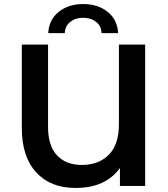

<svg xmlns="http://www.w3.org/2000/svg" viewBox="-20 -921 833 951"><path d="M699 -700V0H574V-89Q503 10 354 10Q230 10 159 -67.5Q88 -145 88 -287V-700H218V-292Q218 -199 262.5 -151.5Q307 -104 385 -104Q469 -104 519 -154.5Q569 -205 569 -305V-700ZM392 -901Q465 -901 513.5 -862Q562 -823 565 -757H483Q482 -792 456 -812.5Q430 -833 392 -833Q354 -833 328 -812.5Q302 -792 301 -757H219Q222 -823 270.5 -862Q319 -901 392 -901Z"/></svg>

Font: Montserrat Alternates SemiBold
Style: Regular
Weight: 600
Designer: Julieta Ulanovsky
Foundry: Julieta Ulanovsky
Version: Version 7.200